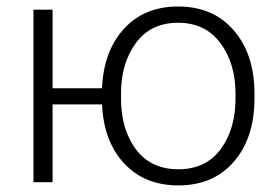

<svg xmlns="http://www.w3.org/2000/svg" viewBox="-20 -558 853 588"><path d="M141.1 -287.6H292.5Q296.9 -400.4 359.1 -469.2Q421.4 -538.1 525.4 -538.1Q633.3 -538.1 696.3 -464.6Q759.3 -391.1 759.3 -272V-255.9Q759.3 -136.2 696.5 -63.2Q633.8 9.8 526.4 9.8Q422.4 9.8 359.9 -57.9Q297.4 -125.5 292.5 -238.3H141.1V0H82.5V-528.3H141.1ZM350.6 -255.9Q350.6 -162.1 396.2 -100.8Q441.9 -39.6 526.4 -39.6Q609.9 -39.6 655.5 -100.8Q701.2 -162.1 701.2 -255.9V-272Q701.2 -363.8 655 -426Q608.9 -488.3 525.4 -488.3Q441.4 -488.3 396 -426Q350.6 -363.8 350.6 -272Z"/></svg>

Font: Franko
Style: Light
Weight: 300
Designer: Google
Version: Version 1.200310; 2013